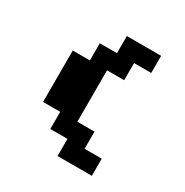

<svg xmlns="http://www.w3.org/2000/svg" viewBox="-144 -725 810 842"><g transform="rotate(30 260.5 -304.0)"><path d="M434 -607.6V-520.8H347.2V-434H260.4V-173.6H347.2V-86.8H434V0H260.4V-86.8H173.6V-173.6H86.8V-434H173.6V-520.8H260.4V-607.6Z"/></g></svg>

Font: 8-bit Operator+ 8
Style: Bold
Weight: 700
Designer: GrandChaos9000
Version: Version 1.3.0 - August 1, 2014